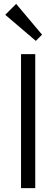

<svg xmlns="http://www.w3.org/2000/svg" viewBox="-20 -966 289 986"><path d="M88 0V-688H161V0ZM164 -756 7 -890 63 -946 196 -788Z"/></svg>

Font: Outfit Thin Light
Style: Regular
Weight: 300
Version: Version 1.100;gftools[0.9.27]